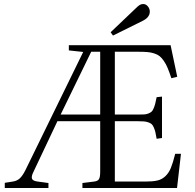

<svg xmlns="http://www.w3.org/2000/svg" viewBox="-20 -940 975 960"><path d="M544.9 -762.2 533.2 -778.8 658.2 -897.9Q670.9 -910.6 678.7 -915.3Q686.5 -919.9 695.8 -919.9Q709.5 -919.9 719.2 -908.2Q729 -896.5 729 -881.8Q729 -853 691.9 -835ZM3.9 0V-25.9L43.9 -32.2Q64.9 -35.2 78.9 -48.1Q92.8 -61 106.9 -88.9L396 -680.2L324.2 -688V-713.9H833L866.2 -556.2L836.9 -548.8Q826.7 -579.6 818.4 -599.6Q810.1 -619.6 799.3 -635.3Q788.6 -650.9 778.1 -659.2Q767.6 -667.5 751.2 -672.9Q734.9 -678.2 717.3 -679.7Q699.7 -681.2 672.9 -681.2H554.2V-367.2H670.9Q689.9 -367.2 701.4 -367.9Q712.9 -368.7 722.7 -372.8Q732.4 -377 737.5 -381.3Q742.7 -385.7 747.8 -397.5Q752.9 -409.2 755.9 -420.7Q758.8 -432.1 763.2 -454.1L790 -457V-250L763.2 -246.1Q759.8 -267.6 756.8 -279.5Q753.9 -291.5 749 -302.7Q744.1 -314 738.5 -319.1Q732.9 -324.2 722.2 -328.1Q711.4 -332 699 -333Q686.5 -334 666 -334H554.2V-32.2H707Q744.1 -32.2 766.6 -37.4Q789.1 -42.5 806.4 -58.6Q823.7 -74.7 834.2 -100.1Q844.7 -125.5 856 -170.9H884.8L865.2 0H392.1V-24.9L450.2 -32.2Q468.8 -34.2 474.9 -44.4Q481 -54.7 481 -82V-334H267.1L147.9 -82Q135.7 -58.1 139.9 -46.6Q144 -35.2 168.9 -32.2L222.2 -24.9V0ZM283.2 -367.2H481V-681.2H436Z"/></svg>

Font: Literata Light
Style: Regular
Weight: 300
Designer: Latin by Veronika Burian and Jose Scaglione. Greek by Irene Vlachou. Cyrillic by Vera Evstafieva.
Foundry: TypeTogether
Version: Version 3.021